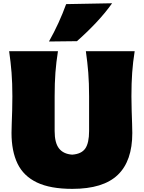

<svg xmlns="http://www.w3.org/2000/svg" viewBox="-20 -1152 890 1189"><path d="M427.7 17.6Q291.5 17.6 208.7 -22Q126 -61.5 88.6 -138.7Q51.3 -215.8 51.3 -329.1Q51.3 -350.6 52.7 -387.2Q54.2 -423.8 55.4 -468Q56.6 -512.2 56.6 -555.2Q56.6 -638.2 51.5 -702.6Q46.4 -767.1 36.6 -835H338.9Q328.1 -767.1 323.2 -702.6Q318.4 -638.2 318.4 -555.2V-340.3Q318.4 -267.1 345.5 -232.7Q372.6 -198.2 426.8 -194.3Q484.4 -198.2 508.1 -232.4Q531.7 -266.6 531.7 -340.3V-555.2Q531.7 -638.2 526.6 -702.6Q521.5 -767.1 511.7 -835H814Q803.2 -767.1 798.6 -702.6Q793.9 -638.2 793.9 -555.2Q793.9 -512.2 795.4 -467Q796.9 -421.9 798.1 -384.8Q799.3 -347.7 799.3 -328.1Q799.3 -154.8 709 -68.6Q618.7 17.6 427.7 17.6ZM283.2 -895Q315.9 -953.1 342.3 -1011Q368.7 -1068.8 389.6 -1126.5L674.3 -1131.8Q630.9 -1070.8 575 -1011.5Q519 -952.1 456.5 -897Z"/></svg>

Font: Pinar Black
Style: Regular
Weight: 900
Designer: Amin Abedi
Version: Version 3.000